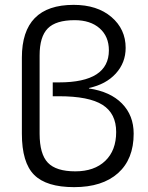

<svg xmlns="http://www.w3.org/2000/svg" viewBox="-20 -760 610 790"><path d="M143 -532V-210Q143 -126 177 -90.5Q211 -55 290 -55Q368 -55 413 -98Q458 -141 458 -217Q458 -293 402 -328.5Q346 -364 223 -364H197V-421H223Q428 -421 428 -553Q428 -610 390 -643.5Q352 -677 287 -677Q210 -677 176.5 -643Q143 -609 143 -532ZM285 10Q171 10 120.5 -40.5Q70 -91 70 -210V-523Q70 -740 283 -740Q380 -740 438.5 -690Q497 -640 497 -563Q497 -502 456.5 -457.5Q416 -413 346 -398V-396Q434 -383 482 -334Q530 -285 530 -210Q530 -105 465.5 -47.5Q401 10 285 10Z"/></svg>

Font: M PLUS 1p
Style: Regular
Weight: 400
Version: Version 1.062